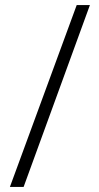

<svg xmlns="http://www.w3.org/2000/svg" viewBox="-20 -735 389 756"><path d="M334 -715 73 1H19L282 -715Z"/></svg>

Font: Noto Sans Ethiopic Condensed Light
Style: Regular
Weight: 300
Width: 3
Designer: Monotype Design Team
Foundry: Monotype Imaging Inc.
Version: Version 2.102; ttfautohint (v1.8.4.7-5d5b)